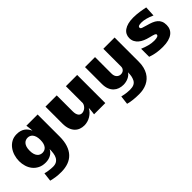

<svg xmlns="http://www.w3.org/2000/svg" viewBox="100 -1425 2543 2543"><g transform="rotate(-45 1371.5 -153.0)"><path d="M440.4 -90.8Q419.9 -47.9 377 -23.9Q334 0 277.8 0Q217.8 0 173.1 -22.5Q128.4 -44.9 99.1 -81.5Q69.8 -118.2 55.4 -165.5Q41 -212.9 41 -262.7Q41 -314 55.9 -363.5Q70.8 -413.1 99.9 -452.4Q128.9 -491.7 171.9 -515.9Q214.8 -540 271 -540Q307.1 -540 335.7 -531.7Q364.3 -523.4 386.2 -508.1Q408.2 -492.7 424.3 -471.4Q440.4 -450.2 452.1 -423.8Q452.1 -428.2 451.2 -441.9Q450.2 -455.6 448.5 -471.7Q446.8 -487.8 444.8 -503.2Q442.9 -518.6 440.9 -526.9H651.9V-113.3Q651.9 -24.9 630.1 40.3Q608.4 105.5 567.9 148.7Q527.3 191.9 468.5 213.1Q409.7 234.4 335.9 234.4Q306.2 234.4 283 232.9Q259.8 231.4 238.8 228.5Q217.8 225.6 196.5 221.2Q175.3 216.8 149.9 210.9L164.6 87.9Q178.2 91.8 195.6 95.2Q212.9 98.6 231.7 101.3Q250.5 104 270 105.7Q289.6 107.4 307.1 107.4Q349.1 107.4 375.2 91.3Q401.4 75.2 415.8 47.9Q430.2 20.5 435.3 -15.4Q440.4 -51.3 440.4 -90.8ZM237.8 -262.2Q237.8 -222.2 246.6 -195.3Q255.4 -168.5 269.8 -152.1Q284.2 -135.7 302.5 -128.7Q320.8 -121.6 339.8 -121.6Q358.9 -121.6 377 -128.7Q395 -135.7 409.2 -152.1Q423.3 -168.5 431.9 -195.6Q440.4 -222.7 440.4 -262.7Q440.4 -302.2 431.9 -329.3Q423.3 -356.4 409.2 -373Q395 -389.6 377.2 -396.7Q359.4 -403.8 340.3 -403.8Q321.3 -403.8 303 -396.7Q284.7 -389.6 270 -373Q255.4 -356.4 246.6 -329.3Q237.8 -302.2 237.8 -262.2Z M1392.6 0H1182.1L1186.5 -33.7Q1188.5 -49.3 1189.9 -68.8Q1191.4 -88.4 1192.4 -109.4Q1177.7 -80.6 1155.5 -57.9Q1133.3 -35.2 1106.4 -19Q1079.6 -2.9 1049.3 5.6Q1019 14.2 988.3 14.2Q950.2 14.2 916 1.7Q881.8 -10.7 855.7 -37.8Q829.6 -64.9 814.2 -107.7Q798.8 -150.4 798.8 -210.9V-526.9H1009.8V-230.5Q1009.8 -200.2 1015.4 -179.7Q1021 -159.2 1030.8 -146.5Q1040.5 -133.8 1053.2 -128.2Q1065.9 -122.6 1080.1 -122.6Q1096.7 -122.6 1113.5 -129.4Q1130.4 -136.2 1144.3 -147.9Q1158.2 -159.7 1168.2 -175.5Q1178.2 -191.4 1181.6 -209.5V-526.9H1392.6Z M1882.8 -526.9H2093.8V-73.7Q2093.8 -18.6 2082.5 25.4Q2071.3 69.3 2051.3 103.8Q2031.2 138.2 2003.7 162.8Q1976.1 187.5 1942.9 203.4Q1909.7 219.2 1872.1 226.8Q1834.5 234.4 1794.9 234.4Q1741.7 234.4 1688 229Q1634.3 223.6 1589.8 210.9L1604.5 87.9Q1657.7 100.6 1693.6 104Q1729.5 107.4 1746.6 107.4Q1795.4 107.4 1824.5 93.3Q1853.5 79.1 1868.7 49.8Q1876 35.2 1880.6 21Q1885.3 6.8 1888.2 -8.3Q1891.1 -23.4 1892.1 -39.8Q1893.1 -56.2 1893.1 -76.2Q1882.8 -57.6 1865.2 -43.5Q1847.7 -29.3 1826.2 -19.5Q1804.7 -9.8 1781 -4.9Q1757.3 0 1734.9 0Q1695.8 0 1660.6 -12Q1625.5 -23.9 1598.4 -49.6Q1571.3 -75.2 1555.4 -115.2Q1539.6 -155.3 1539.6 -210.9V-526.9H1727.1V-216.8Q1727.1 -192.4 1734.1 -174.6Q1741.2 -156.7 1752.7 -145.3Q1764.2 -133.8 1778.8 -128.2Q1793.5 -122.6 1808.6 -122.6Q1822.8 -122.6 1836.2 -127.2Q1849.6 -131.8 1859.9 -140.9Q1870.1 -149.9 1876.5 -163.1Q1882.8 -176.3 1882.8 -193.4Z M2664.6 -369.1Q2615.7 -391.6 2569.1 -404.1Q2522.5 -416.5 2487.3 -416.5Q2450.2 -416.5 2434.6 -409.4Q2418.9 -402.3 2418.9 -384.8Q2418.9 -369.1 2441.9 -360.1Q2464.8 -351.1 2509.3 -339.4Q2553.7 -327.6 2588.9 -313.5Q2624 -299.3 2648.7 -278.3Q2673.3 -257.3 2686.3 -228Q2699.2 -198.7 2699.2 -156.2Q2699.2 -118.2 2684.6 -86.7Q2669.9 -55.2 2640.1 -32.7Q2610.4 -10.3 2564.9 2Q2519.5 14.2 2458 14.2Q2403.3 14.2 2348.1 6.1Q2293 -2 2236.8 -22.5V-173.3Q2287.1 -151.4 2337.9 -138.2Q2388.7 -125 2434.6 -125Q2517.1 -125 2517.1 -159.2Q2517.1 -165 2513.2 -169.9Q2509.3 -174.8 2498.8 -179.4Q2488.3 -184.1 2469.5 -189.2Q2450.7 -194.3 2421.4 -201.7Q2380.9 -211.4 2345 -226.8Q2309.1 -242.2 2282.5 -264.4Q2255.9 -286.6 2240.5 -316.4Q2225.1 -346.2 2225.1 -384.3Q2225.1 -418.5 2239.5 -447.3Q2253.9 -476.1 2283 -496.6Q2312 -517.1 2355.2 -528.6Q2398.4 -540 2455.6 -540Q2488.8 -540 2519.3 -537.1Q2549.8 -534.2 2577.1 -530Q2604.5 -525.9 2628.2 -521.2Q2651.9 -516.6 2671.9 -512.7Z"/></g></svg>

Font: Candal
Style: Regular
Weight: 400
Designer: vernon adams
Foundry: vernon adams
Version: Version 1.000